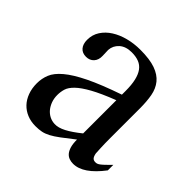

<svg xmlns="http://www.w3.org/2000/svg" viewBox="-129 -577 701 701"><g transform="rotate(45 222.0 -226.0)"><path d="M443.8 -64.5Q388.7 8.3 336.9 8.3Q326.2 8.3 316.7 4.9Q307.1 1.5 300 -6.8Q293 -15.1 288.8 -29.1Q284.7 -43 284.7 -64.5Q255.4 -41.5 236.1 -27.1Q216.8 -12.7 201.9 -4.9Q187 2.9 173.6 5.6Q160.2 8.3 142.6 8.3Q118.7 8.3 99.1 0.2Q79.6 -7.8 65.4 -22.7Q51.3 -37.6 43.5 -58.8Q35.6 -80.1 35.6 -106Q35.6 -130.9 44.7 -153.3Q53.7 -175.8 80.6 -198.5Q107.4 -221.2 156.2 -245.1Q205.1 -269 284.7 -296.4V-314.9Q284.7 -347.2 279.5 -369.1Q274.4 -391.1 264.2 -405Q253.9 -418.9 238.3 -425Q222.7 -431.2 201.2 -431.2Q170.4 -431.2 152.8 -415.3Q135.3 -399.4 133.8 -376.5L134.8 -347.2Q135.7 -326.2 124.3 -313.7Q112.8 -301.3 94.2 -301.3Q74.7 -301.3 64 -313.7Q53.2 -326.2 53.2 -348.1Q53.2 -374.5 66.7 -395.3Q80.1 -416 102.8 -430.4Q125.5 -444.8 155 -452.4Q184.6 -460 216.8 -460Q265.1 -460 294.7 -449.5Q324.2 -439 340.3 -419.2Q356.4 -399.4 361.6 -371.1Q366.7 -342.8 366.7 -307.6V-155.3Q366.7 -124 367.7 -104Q368.7 -84 369.1 -77.1Q371.6 -64 376.5 -58.6Q381.3 -53.2 390.6 -53.2Q395 -53.2 398.9 -54.4Q402.8 -55.7 408.2 -59.6Q413.6 -63.5 421.9 -71.3Q430.2 -79.1 443.8 -92.8ZM284.7 -267.6Q228 -245.6 195.1 -227.3Q162.1 -209 145 -192.4Q127.9 -175.8 123.3 -160.4Q118.7 -145 118.7 -128.9Q118.7 -111.3 124 -96.7Q129.4 -82 138.4 -71Q147.5 -60.1 159.9 -53.7Q172.4 -47.4 186.5 -46.9Q205.6 -45.9 229.7 -58.6Q253.9 -71.3 284.7 -96.2Z"/></g></svg>

Font: Doulos SIL Am
Style: Regular
Weight: 400
Designer: Walt Agee, Victor Gaultney, Peter Martin, Debbi Hosken, Becca Hirsbrunner
Foundry: SIL International
Version: Version 5.000